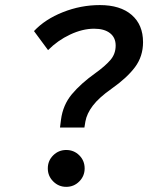

<svg xmlns="http://www.w3.org/2000/svg" viewBox="-20 -723 626 753"><path d="M215.3 -222.7 219.2 -253.4Q226.6 -311 261.7 -353.3Q296.9 -395.5 354.5 -436.5Q392.6 -463.9 413.1 -487.8Q433.6 -511.7 433.6 -544.4Q433.6 -575.7 411.4 -593Q389.2 -610.4 349.1 -610.4Q303.7 -610.4 254.9 -587.4Q206.1 -564.5 168.5 -526.4L113.3 -601.1Q156.7 -647.5 226.8 -675.3Q296.9 -703.1 371.6 -703.1Q451.7 -703.1 496.3 -664.6Q541 -626 541 -557.6Q541 -502 509.5 -459.7Q478 -417.5 417.5 -375Q368.2 -340.3 344.2 -308.8Q320.3 -277.3 314.9 -246.6L311 -222.7ZM239.7 9.8Q210 9.8 188.7 -11.5Q167.5 -32.7 167.5 -62.5Q167.5 -92.8 188.7 -113.8Q210 -134.8 239.7 -134.8Q270 -134.8 291 -113.8Q312 -92.8 312 -62.5Q312 -32.7 291 -11.5Q270 9.8 239.7 9.8Z"/></svg>

Font: Cascadia Code NF
Style: Italic
Weight: 400
Italic angle: -10°
Monospace: yes
Designer: Aaron Bell
Foundry: Saja Typeworks
Version: Version 2404.023; ttfautohint (v1.8.4)